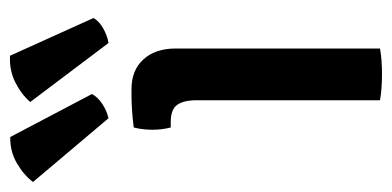

<svg xmlns="http://www.w3.org/2000/svg" viewBox="-292 -560 784 384"><g transform="rotate(-90 100.0 -368.0)"><path d="M195 0Q184.5 2 171 3Q157.5 4 143.5 4Q129.5 4 116 3Q102.5 2 91.5 0V-366.5Q91.5 -393 82.2 -405.8Q73 -418.5 48 -418.5H37Q32.5 -436.5 32.5 -455Q32.5 -464 33.5 -473.2Q34.5 -482.5 37 -492.5Q56 -495 72.8 -496Q89.5 -497 100.5 -497H114Q151.5 -497 173.2 -473.2Q195 -449.5 195 -408.5ZM18 -739.5 104 -576Q97 -563.5 83.2 -554.8Q69.5 -546 55.5 -543L-72 -694Q-58 -712.5 -34.5 -726.2Q-11 -740 18 -739.5ZM180.5 -740 256 -573Q249 -561 234.2 -553Q219.5 -545 206 -543L88 -699.5Q103.5 -717.5 127.5 -729.5Q151.5 -741.5 180.5 -740Z"/></g></svg>

Font: Signika
Style: Regular
Weight: 400
Designer: Anna Giedry
Foundry: Anna Giedry
Version: Version 2.001